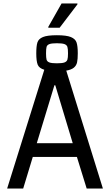

<svg xmlns="http://www.w3.org/2000/svg" viewBox="-20 -1081 632 1101"><path d="M570 0H477L421 -181H168L113 0H21L234 -681Q204 -690 196 -710.5Q188 -731 188 -775Q188 -817 194.5 -837.5Q201 -858 226 -868.5Q251 -879 306 -879Q361 -879 386.5 -868.5Q412 -858 419 -837.5Q426 -817 426 -775Q426 -742 422 -723.5Q418 -705 403.5 -693Q389 -681 360 -676ZM244 -775Q244 -750 247 -739Q250 -728 263 -723Q276 -718 306 -718Q337 -718 350 -723Q363 -728 366.5 -739Q370 -750 370 -775Q370 -801 366.5 -812Q363 -823 350 -828Q337 -833 306 -833Q276 -833 263 -828Q250 -823 247 -812Q244 -801 244 -775ZM191 -260H397L297 -592H292ZM257 -922V-927L333 -1061H424V-1056L322 -922Z"/></svg>

Font: Saira Semi Condensed
Style: Regular
Weight: 400
Width: 4
Designer: Hector Gatti with collaboration of the Omnibus-Type team
Foundry: Omnibus-Type
Version: Version 1.001; ttfautohint (v1.8)